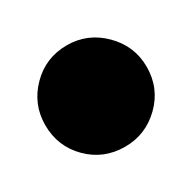

<svg xmlns="http://www.w3.org/2000/svg" viewBox="-64 -264 328 328"><g transform="rotate(-30 100.0 -100.0)"><path d="M0 -100H200H0ZM100 -200Q58 -200 29 -170.5Q0 -141 0 -100Q0 -58 29 -29Q58 0 100 0Q141 0 170.5 -29Q200 -58 200 -100Q200 -141 170.5 -170.5Q141 -200 100 -200ZM100 -200Q58 -200 29 -170.5Q0 -141 0 -100Q0 -58 29 -29Q58 0 100 0Q141 0 170.5 -29Q200 -58 200 -100Q200 -141 170.5 -170.5Q141 -200 100 -200Z"/></g></svg>

Font: Wavefont Black
Style: Regular
Weight: 900
Version: Version 3.004;gftools[0.9.33]